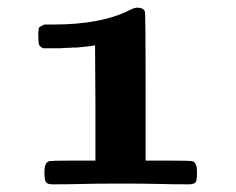

<svg xmlns="http://www.w3.org/2000/svg" viewBox="-20 -481 615 501"><path d="M80 -396Q80 -400 81 -402V-407Q82 -409 83 -410L86 -412Q87 -413 90 -414Q94 -416 95 -417H119Q245 -417 319 -455Q331 -461 338 -461Q354 -461 358 -451Q360 -445 360 -254V-62H420Q478 -62 484 -60Q494 -54 494 -35V-29Q494 -12 491 -6Q486 0 473 0Q432 0 395 -1Q357 -2 295 -2Q233 -2 196 -1Q159 0 117 0Q103 0 100 -6Q96 -11 96 -29V-35Q96 -55 107 -60Q111 -62 170 -62H229V-213L228 -363Q217 -360 181 -357H170Q165 -356 150 -356Q142 -355 130 -355H93Q84 -359 82 -364Q80 -370 80 -386Z"/></svg>

Font: KaTeX_Math
Style: Bold Italic
Weight: 700
Version: Version